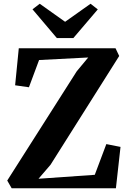

<svg xmlns="http://www.w3.org/2000/svg" viewBox="-20 -1002 686 1022"><path d="M42 0 18.5 -41 388.5 -622.5 449.5 -696 188 -682.5 134 -537.5 60.5 -548 80 -745H595L614.5 -704L249 -125L185 -50.5L484.5 -71.5L546 -235L621.5 -220L597 0ZM282.5 -799.5 153 -952.5 191.5 -982 326.5 -886 462 -982 500.5 -952 370.5 -799.5Z"/></svg>

Font: Merriweather 60pt
Style: Bold
Weight: 700
Version: Version 2.100